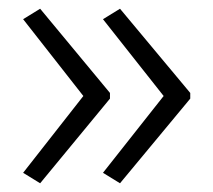

<svg xmlns="http://www.w3.org/2000/svg" viewBox="-20 -492 489 440"><path d="M416 -266V-279L255 -472L216 -448L355 -272L216 -96L255 -72ZM232 -266V-279L72 -472L33 -448L171 -272L33 -96L72 -72Z"/></svg>

Font: Noto Sans Telugu Light
Style: Regular
Weight: 300
Designer: Jelle Bosma - Monotype Design Team
Foundry: Monotype Imaging Inc.
Version: Version 2.005